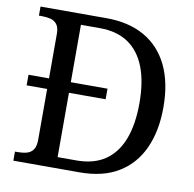

<svg xmlns="http://www.w3.org/2000/svg" viewBox="-80 -795 886 876"><g transform="rotate(10 363.5 -357.0)"><path d="M38 0V-42H51Q74 -42 92.5 -47Q111 -52 122 -67.5Q133 -83 133 -114V-349H38V-398H133V-604Q133 -634 121.5 -648.5Q110 -663 91.5 -667.5Q73 -672 51 -672H38V-714H344Q447 -714 520 -672.5Q593 -631 631.5 -551.5Q670 -472 670 -358Q670 -249 633.5 -168.5Q597 -88 525 -44Q453 0 344 0ZM321 -51Q401 -51 453.5 -86.5Q506 -122 532.5 -190.5Q559 -259 559 -358Q559 -457 532.5 -525Q506 -593 453.5 -628.5Q401 -664 322 -664H234V-398H404V-349H234V-51Z"/></g></svg>

Font: Noto Serif Kannada
Style: Regular
Weight: 400
Designer: Universal Thirst, Indian Type Foundry and the Monotype Design Team
Foundry: Monotype Imaging Inc.
Version: Version 2.003